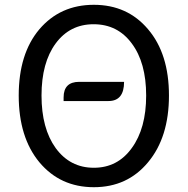

<svg xmlns="http://www.w3.org/2000/svg" viewBox="-20 -767 782 800"><path d="M245 -346V-361Q245 -426 310 -426H497Q497 -346 432 -346ZM144 -91Q58 -195 58 -369Q58 -543 144 -645Q231 -747 371 -747Q511 -747 597 -645Q684 -543 684 -369Q684 -195 597 -91Q511 13 371 13Q231 13 144 -91ZM529 -150Q589 -232 589 -369Q589 -506 529 -586Q470 -666 370 -666Q271 -666 212 -586Q153 -506 153 -369Q153 -232 212 -150Q272 -68 371 -68Q470 -68 529 -150Z"/></svg>

Font: Swei Toothpaste CJK TC
Style: Regular
Weight: 400
Version: Version 1.0